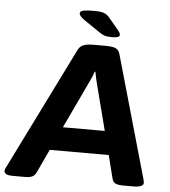

<svg xmlns="http://www.w3.org/2000/svg" viewBox="-73 -928 867 982"><g transform="rotate(5 360.0 -436.5)"><path d="M33 2Q4 2 -5.5 -4Q-15 -10 -15 -20Q-15 -28 -9 -38L303 -668Q313 -688 331 -695Q349 -702 383 -702H443Q479 -702 495.5 -695Q512 -688 518 -667L697 -38Q700 -28 700 -20Q700 2 645 2H595Q573 2 558.5 -3.5Q544 -9 539 -28L509 -147H206L150 -27Q142 -10 128.5 -4Q115 2 97 2ZM373 -501 263 -268H478L418 -501Q415 -513 411 -530Q407 -547 404 -565H400Q395 -549 388 -533Q381 -517 373 -501ZM473 -749Q447 -749 434 -753.5Q421 -758 407 -768L325 -824Q298 -843 298 -856Q298 -868 317 -871.5Q336 -875 371 -875Q403 -875 420.5 -869Q438 -863 452 -845L502 -785Q508 -778 510 -772.5Q512 -767 512 -763Q512 -749 473 -749Z"/></g></svg>

Font: Asap Expanded Expanded Regular
Style: Bold Italic
Weight: 700
Width: 7
Italic angle: -6°
Designer: Pablo Cosgaya
Foundry: Omnibus-Type
Version: Version 3.001; ttfautohint (v1.8.4.7-5d5b)